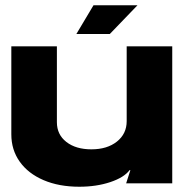

<svg xmlns="http://www.w3.org/2000/svg" viewBox="-20 -696 697 729"><path d="M23 -186V-520H196V-232Q196 -185 232 -157Q268 -129 327 -129Q387 -129 424 -158.5Q461 -188 461 -236V-520H634V0H459L475 -50H472Q451 -22 398.5 -4.5Q346 13 281 13Q204 13 145.5 -12Q87 -37 55 -82Q23 -127 23 -186ZM335 -676H502L397 -567H270Z"/></svg>

Font: Non Bureau Extended
Style: Bold
Weight: 700
Width: 7
Designer: Jona Saucedo
Foundry: Non Foundry
Version: Version 1.000; ttfautohint (v1.8.4)